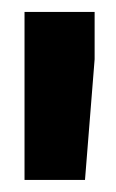

<svg xmlns="http://www.w3.org/2000/svg" viewBox="-20 -770 194 321"><path d="M138.2 -670.9 122.1 -469.2H21V-750H138.2Z"/></svg>

Font: Sadagaat-English
Style: Regular
Weight: 900
Designer: Ahmed alsheikh
Foundry: Ahmed alsheikh Design
Version: Version 2.137;January 17, 2018;FontCreator 11.0.0.2408 64-bi